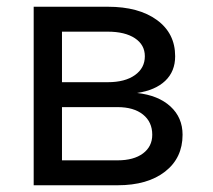

<svg xmlns="http://www.w3.org/2000/svg" viewBox="-20 -550 632 570"><path d="M80 0V-530H300Q392 -530 446 -490.5Q500 -451 500 -383Q500 -338 470.5 -310Q441 -282 387 -274Q450 -267 486 -234Q522 -201 522 -150Q522 -81 470 -40.5Q418 0 329 0ZM164 -74H329Q377 -74 404.5 -94.5Q432 -115 432 -150Q432 -188 404.5 -210Q377 -232 329 -232H164ZM164 -306H300Q351 -306 380.5 -327Q410 -348 410 -383Q410 -417 380.5 -436.5Q351 -456 300 -456H164Z"/></svg>

Font: Geist
Style: Regular
Weight: 400
Designer: Basement.studio, Andrés Briganti, Mateo Zaragoza
Foundry: Basement.studio, Vercel, Andrés Briganti, Guido Ferreyra, Mateo Zaragoza
Version: Version 1.401